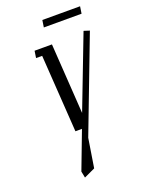

<svg xmlns="http://www.w3.org/2000/svg" viewBox="-134 -559 611 822"><g transform="rotate(-20 171.0 -148.0)"><path d="M85 -352.1 89.8 -383.8H168.9L189.9 -64L315.9 -392.1L341.8 -383.8L178.2 44.9L157.2 176.8L106.9 200.2L101.1 170.9L166 0H136.2L112.8 -352.1ZM161.1 -463.9 166 -496.1H337.9L333 -463.9Z"/></g></svg>

Font: Gawaa
Style: Italic
Weight: 400
Designer: T. Christopher White
Version: Version 1.0